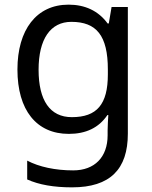

<svg xmlns="http://www.w3.org/2000/svg" viewBox="-20 -566 655 826"><path d="M275 -546C137 -546 55 -438 55 -267C55 -92 137 10 276 10C349 10 405 -16 442 -71H446C445 -59 443 -21 443 -5V16C443 110 387 167 295 167C218 167 148 152 97 125V206C148 229 212 240 290 240C454 240 530 162 530 9V-536H460L448 -465H443C403 -520 345 -546 275 -546ZM287 -472C395 -472 444 -413 444 -267V-246C444 -117 397 -62 289 -62C195 -62 146 -134 146 -266C146 -398 197 -472 287 -472Z"/></svg>

Font: Noto Sans Nandinagari
Style: Regular
Weight: 400
Designer: Ek Type
Foundry: Ek Type
Version: Version 1.002